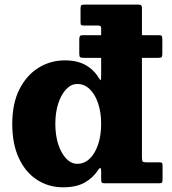

<svg xmlns="http://www.w3.org/2000/svg" viewBox="-20 -800 751 838"><path d="M33.5 -259.5Q33.5 -348 64.5 -409.8Q95.5 -471.5 147.8 -504Q200 -536.5 263 -536.5Q318 -536.5 354.5 -515.5Q391 -494.5 412.5 -458Q418.5 -447.5 420 -451.5Q421.5 -455.5 421.5 -476V-547.5H346.5Q333 -547.5 329.5 -550.8Q326 -554 326 -566V-627.5Q326 -638.5 328.8 -642.5Q331.5 -646.5 343 -646.5H421.5V-675.5Q421.5 -683.5 418.5 -686Q415.5 -688.5 407.5 -688.5H347Q337 -688.5 334.2 -690.8Q331.5 -693 331.5 -703.5V-763.5Q331.5 -775 335.5 -777.5Q339.5 -780 351 -780H581.5Q591 -780 595.2 -777.5Q599.5 -775 599.5 -764.5V-646.5H671.5Q683.5 -646.5 686 -643Q688.5 -639.5 688.5 -628.5V-567Q688.5 -555 686 -551.2Q683.5 -547.5 670.5 -547.5H599.5V-112.5Q599.5 -98.5 602.8 -95Q606 -91.5 619.5 -91.5H677Q685.5 -91.5 687.5 -88.2Q689.5 -85 689.5 -76.5V-16.5Q689.5 -5.5 686.5 -2.8Q683.5 0 672 0H437.5Q427 0 424.2 -3.5Q421.5 -7 421.5 -18V-53Q421.5 -63 418.8 -66.2Q416 -69.5 409 -59Q385.5 -23 349 -2.8Q312.5 17.5 255.5 17.5Q192.5 17.5 142.2 -14.8Q92 -47 62.8 -108.8Q33.5 -170.5 33.5 -259.5ZM221.5 -259.5Q221.5 -209.5 234.2 -170.2Q247 -131 268.8 -108Q290.5 -85 317.5 -85Q348.5 -85 372 -108Q395.5 -131 408.5 -170.2Q421.5 -209.5 421.5 -259.5Q421.5 -309 408.5 -348.2Q395.5 -387.5 372 -410.5Q348.5 -433.5 317.5 -433.5Q290.5 -433.5 268.8 -410.5Q247 -387.5 234.2 -348.2Q221.5 -309 221.5 -259.5Z"/></svg>

Font: Besley* Heavy
Style: Regular
Weight: 800
Designer: Owen Earl
Foundry: indestructible type*
Version: Version 3.000; ttfautohint (v1.8.3)